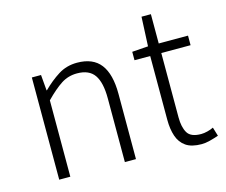

<svg xmlns="http://www.w3.org/2000/svg" viewBox="-99 -822 1142 969"><g transform="rotate(-15 472.0 -337.0)"><path d="M100 0V-534H148L155 -452H157Q197 -492 240.5 -519.5Q284 -547 339 -547Q422 -547 461.5 -495.5Q501 -444 501 -341V0H443V-333Q443 -416 415.5 -455.5Q388 -495 325 -495Q279 -495 242 -471Q205 -447 158 -399V0Z M842 13Q789 13 759.5 -7.5Q730 -28 717.5 -65Q705 -102 705 -151V-484H623V-528L707 -534L714 -687H763V-534H916V-484H763V-147Q763 -97 780.5 -67Q798 -37 852 -37Q867 -37 885 -41.5Q903 -46 917 -53L931 -7Q908 1 884.5 7Q861 13 842 13Z"/></g></svg>

Font: Noto Sans KR Thin Light
Style: Regular
Weight: 300
Version: Version 2.004-H2;hotconv 1.0.118;makeotfexe 2.5.65603